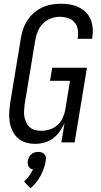

<svg xmlns="http://www.w3.org/2000/svg" viewBox="-20 -763 540 1029"><path d="M168 8Q142 8 117.5 0.5Q93 -7 75 -23.5Q57 -40 46.5 -62.5Q36 -85 32 -110Q28 -135 29.5 -161.5Q31 -188 35 -214L92 -559Q96 -584 104.5 -608.5Q113 -633 127.5 -655Q142 -677 162.5 -694.5Q183 -712 206.5 -723Q230 -734 255.5 -738.5Q281 -743 306 -743Q331 -743 355 -739Q379 -735 400.5 -725Q422 -715 439 -698.5Q456 -682 465 -660.5Q474 -639 476.5 -614.5Q479 -590 475 -564L474 -555H396L397 -561Q400 -584 396.5 -606Q393 -628 379 -644Q365 -660 343.5 -666.5Q322 -673 299 -673Q276 -673 252 -664Q228 -655 210 -636.5Q192 -618 182.5 -595Q173 -572 169 -548L112 -203Q110 -186 109 -169Q108 -152 111 -136Q114 -120 121 -105.5Q128 -91 139.5 -81Q151 -71 167 -66.5Q183 -62 200 -62Q223 -62 246 -69Q269 -76 287.5 -92.5Q306 -109 316 -131Q326 -153 330 -176L355 -330H248L260 -400H446L380 0H309L326 -104Q316 -81 300.5 -59Q285 -37 264 -21.5Q243 -6 217.5 1Q192 8 168 8ZM143 246 109 210Q124 196 136 179.5Q148 163 157 145Q149 144 142.5 139.5Q136 135 133 128.5Q130 122 129 114.5Q128 107 129 99Q131 89 135.5 79.5Q140 70 148 63.5Q156 57 165.5 54Q175 51 185 51Q195 51 203.5 54Q212 57 218 63.5Q224 70 225.5 79.5Q227 89 225 99Q222 119 215 139Q208 159 198 178Q188 197 174 214.5Q160 232 143 246Z"/></svg>

Font: Iosevka Term Curly Oblique
Style: Regular
Weight: 400
Italic angle: -9°
Designer: Belleve Invis
Foundry: Belleve Invis
Version: Version 32.3.0